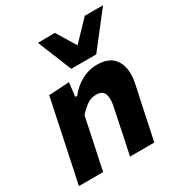

<svg xmlns="http://www.w3.org/2000/svg" viewBox="-180 -898 962 1024"><g transform="rotate(-30 301.0 -386.0)"><path d="M8.5 0Q20 -53.5 30.8 -104Q41.5 -154.5 54.5 -216L65 -266Q76 -319.5 88.5 -378Q101 -436.5 114 -499L240 -506.5L229.5 -421.5H242Q270 -460 316 -486.2Q362 -512.5 415.5 -512.5Q496 -512.5 527.8 -460Q559.5 -407.5 541 -320Q536.5 -298.5 530.8 -271.8Q525 -245 518.5 -216Q505.5 -154 495 -103.8Q484.5 -53.5 473 0H323.5Q335 -53.5 345.2 -102.8Q355.5 -152 367 -208L381.5 -277Q391 -322 380.5 -349.2Q370 -376.5 331 -376.5Q299 -376.5 273.2 -358Q247.5 -339.5 223.5 -312L202 -208.5Q190 -152 179.5 -102.8Q169 -53.5 158 0ZM286 -562Q265 -614.5 243.8 -666.5Q222.5 -718.5 201.5 -770.5L306 -772Q323.5 -743 341.5 -713.5Q359.5 -684 378 -654Q406.5 -684 434.5 -713Q462.5 -742 490 -771H602.5Q520.5 -666.5 440 -562Z"/></g></svg>

Font: Commissioner
Style: Bold Italic
Weight: 700
Italic angle: -12°
Designer: Kostas Bartsokas
Foundry: Kostas Bartsokas
Version: Version 1.000; ttfautohint (v1.8.3)